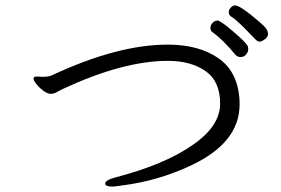

<svg xmlns="http://www.w3.org/2000/svg" viewBox="-20 -764 1040 710"><path d="M849 -744Q869 -744 938 -684Q957 -668 964 -658.5Q971 -649 971 -638Q971 -627 959 -618.5Q947 -610 939.5 -610Q932 -610 923.5 -619.5Q915 -629 882.5 -661.5Q850 -694 833 -704Q826 -710 826 -719Q826 -728 833.5 -736Q841 -744 849 -744ZM850 -562Q805 -617 766 -645Q758 -650 758 -660.5Q758 -671 766 -679.5Q774 -688 784.5 -688Q795 -688 839.5 -650Q884 -612 894 -597Q898 -592 898 -582Q898 -572 890 -562.5Q882 -553 870 -553Q858 -553 850 -562ZM115 -481 139 -480Q161 -480 173 -486Q415 -599 600 -599Q717 -599 789.5 -547.5Q862 -496 866 -387V-378Q866 -237 688 -153Q566 -95 430 -78Q402 -74 397 -74Q369 -74 369 -85Q369 -98 407 -108Q591 -156 694 -229Q794 -298 794 -381Q794 -464 739.5 -501.5Q685 -539 601 -539Q435 -539 210 -434Q197 -427 187.5 -422Q178 -417 167 -417Q156 -417 141 -428Q126 -439 115 -452.5Q104 -466 104 -473.5Q104 -481 115 -481Z"/></svg>

Font: LXGW Bright TC
Style: Regular
Weight: 400
Designer: Christian Thalmann (Catharsis Fonts)
Foundry: LXGW / Christian Thalmann (Catharsis Fonts) / Fontworks Inc.
Version: Version 5.501